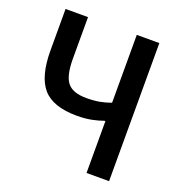

<svg xmlns="http://www.w3.org/2000/svg" viewBox="-127 -805 854 912"><g transform="rotate(20 300.0 -349.0)"><path d="M410 0V-262H405Q380 -252.5 346.8 -246Q313.5 -239.5 274 -239.5Q152.5 -239.5 101.2 -298.5Q50 -357.5 50 -489V-698H163.5V-487Q163.5 -402 191 -368Q218.5 -334 287 -334Q325 -334 354.2 -339.5Q383.5 -345 410 -355V-698H524V0Z"/></g></svg>

Font: Lilex Medium
Style: Regular
Weight: 500
Designer: Mike Abbink, Paul van der Laan, Pieter van Rosmalen, Mikhael Khrustik
Foundry: Mikhael Khrustik
Version: Version 1.100